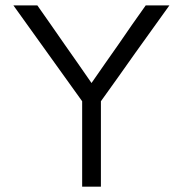

<svg xmlns="http://www.w3.org/2000/svg" viewBox="-20 -700 675 720"><path d="M358.4 -320.3C401.4 -379.9 444.3 -440.4 486.3 -500L615.2 -679.7H526.4C492.2 -631.8 458 -583 424.8 -534.2C390.6 -486.3 357.4 -437.5 323.2 -388.7C289.1 -437.5 255.9 -486.3 221.7 -534.2C187.5 -583 154.3 -631.8 120.1 -679.7H30.3L288.1 -320.3V0H358.4Z"/></svg>

Font: My Font
Style: Regular
Weight: 400
Designer: Alfredo Marco Pradil
Version: Version 0.001